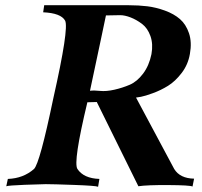

<svg xmlns="http://www.w3.org/2000/svg" viewBox="-20 -712 774 734"><path d="M722 -29 716 1Q706 -4 624 -4.5Q542 -5 509 0L350 -322L314 -321Q259 -92 276 -66Q300 -30 360 -28L355 2Q347 -2 264.5 -5Q182 -8 155 -8Q137 -8 74.5 -5.5Q12 -3 4 0L10 -28Q69 -30 110 -66Q132 -87 184 -337Q244 -603 229 -633Q213 -662 145 -665L149 -692H473Q510 -692 543 -688Q576 -684 610.5 -671.5Q645 -659 668 -639Q691 -619 702.5 -585Q714 -551 706 -506Q699 -465 674.5 -433Q650 -401 622.5 -384Q595 -367 565 -356Q535 -345 519 -342Q503 -339 500 -339L646 -66Q668 -30 722 -29ZM559 -505Q566 -544 555 -574.5Q544 -605 522.5 -621Q501 -637 479 -645.5Q457 -654 439 -654L385 -653Q375 -605 366.5 -565Q358 -525 324 -365Q339 -367 362.5 -364.5Q386 -362 417 -369Q448 -376 476 -388Q504 -400 527 -430.5Q550 -461 559 -505Z"/></svg>

Font: GFS Artemisia
Style: Bold Italic
Weight: 700
Italic angle: -12°
Designer: Designed by Takis Katsoulidis and George D. Matthiopoulos.
Foundry: Designed by Takis Katsoulidis and George D. Matthiopoulos.
Version: Version 1.0